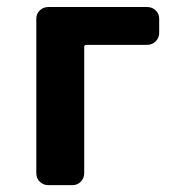

<svg xmlns="http://www.w3.org/2000/svg" viewBox="-20 -540 540 560"><path d="M409.2 -519.5Q423.8 -519.5 434.1 -509.8Q444.3 -500 444.3 -485.4V-444.3Q444.3 -429.7 434.1 -419.4Q423.8 -409.2 409.2 -409.2H231.4Q226.6 -409.2 225.6 -404.3V-35.2Q225.6 -20.5 215.8 -10.3Q206.1 0 191.4 0H121.1Q106.4 0 96.2 -9.8Q85.9 -19.5 85.9 -35.2V-485.4Q85.9 -500 96.2 -509.8Q106.4 -519.5 121.1 -519.5Z"/></svg>

Font: Rounded-L Mgen+ 1m bold
Style: Bold
Weight: 700
Designer: [Source Han Sans]
Ryoko NISHIZUKA  (kana & ideographs); Paul D. Hunt (Latin, Greek & Cyrillic); Wenlong ZHANG  (bopomofo
Version: Version 1.059.20150602